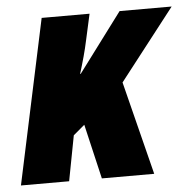

<svg xmlns="http://www.w3.org/2000/svg" viewBox="-58 -598 644 643"><g transform="rotate(-5 264.5 -276.5)"><path d="M-13 0H149L178 -152L216 -184L259 0H435L356 -314L542 -553H367L219 -355H217C229 -394 239 -429 247 -467L266 -553H105Z"/></g></svg>

Font: Noto Sans UI Condensed Black
Style: Italic
Weight: 900
Width: 3
Italic angle: -192°
Designer: Monotype Design Team
Foundry: Monotype Imaging Inc.
Version: Version 1.901